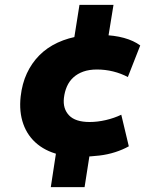

<svg xmlns="http://www.w3.org/2000/svg" viewBox="-20 -655 640 790"><path d="M189 115 215 -55 237 -16Q176 -28 135 -61Q94 -94 76 -144.5Q58 -195 65 -258Q71 -311 90.5 -353Q110 -395 141.5 -427Q173 -459 217 -479.5Q261 -500 316 -508L280 -465L307 -635H447L421 -475L400 -511Q450 -510 490 -499Q530 -488 557 -468L506 -338Q478 -353 445.5 -361Q413 -369 379 -369Q347 -369 323 -360.5Q299 -352 282 -336.5Q265 -321 255.5 -299.5Q246 -278 243 -252Q238 -208 264 -180.5Q290 -153 349 -153Q381 -153 415.5 -161Q450 -169 479 -183L510 -53Q485 -39 454 -29Q423 -19 389 -15Q355 -11 319 -10L353 -45L328 115Z"/></svg>

Font: Nunito Sans 8pt Black
Style: Italic
Weight: 900
Italic angle: -9°
Version: Version 3.101;gftools[0.9.27]